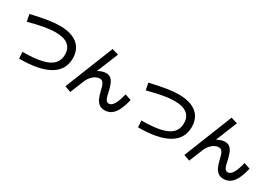

<svg xmlns="http://www.w3.org/2000/svg" viewBox="24 -1671 3701 2621"><g transform="rotate(30 1875.0 -361.0)"><path d="M758.8 -366.2Q758.8 -466.8 692.9 -517.6Q627 -568.4 496.1 -568.4Q422.4 -568.4 325.2 -551.5Q228 -534.7 82 -496.1L59.6 -605.5Q210.4 -641.1 318.1 -658Q425.8 -674.8 503.9 -674.8Q623.5 -674.8 707 -640.1Q790.5 -605.5 833.7 -538.6Q877 -471.7 877 -376Q877 -192.9 717.3 -99.9Q557.6 -6.8 243.2 -6.8L235.4 -110.4Q420.4 -110.4 535.4 -137.2Q650.4 -164.1 704.6 -220.2Q758.8 -276.4 758.8 -366.2Z M979.5 2.9 1283.2 -759.8 1384.8 -729.5 1248 -392.1Q1314 -430.7 1373 -430.7Q1418.9 -430.7 1448.5 -405.8Q1478 -380.9 1496.3 -335.2Q1514.6 -289.6 1530.3 -216.8Q1540 -169.9 1548.8 -143.6Q1557.6 -117.2 1572 -102.1Q1586.4 -86.9 1610.4 -86.9Q1651.4 -86.9 1684.6 -141.4Q1717.8 -195.8 1746.1 -311.5L1843.8 -279.3Q1819.8 -175.8 1786.6 -109.6Q1753.4 -43.5 1708.5 -11.5Q1663.6 20.5 1604.5 20.5Q1553.2 20.5 1519.5 -3.9Q1485.8 -28.3 1464.6 -73.5Q1443.4 -118.7 1427.7 -188.5Q1416.5 -236.3 1406.2 -263.9Q1396 -291.5 1379.2 -307.4Q1362.3 -323.2 1335.9 -323.2Q1308.1 -323.2 1275.9 -308.1Q1243.7 -293 1212.4 -258.5Q1181.2 -224.1 1159.2 -169.9L1075.2 38.1Z M2633.8 -366.2Q2633.8 -466.8 2567.9 -517.6Q2502 -568.4 2371.1 -568.4Q2297.4 -568.4 2200.2 -551.5Q2103 -534.7 1957 -496.1L1934.6 -605.5Q2085.4 -641.1 2193.1 -658Q2300.8 -674.8 2378.9 -674.8Q2498.5 -674.8 2582 -640.1Q2665.5 -605.5 2708.7 -538.6Q2752 -471.7 2752 -376Q2752 -192.9 2592.3 -99.9Q2432.6 -6.8 2118.2 -6.8L2110.4 -110.4Q2295.4 -110.4 2410.4 -137.2Q2525.4 -164.1 2579.6 -220.2Q2633.8 -276.4 2633.8 -366.2Z M2854.5 2.9 3158.2 -759.8 3259.8 -729.5 3123 -392.1Q3189 -430.7 3248 -430.7Q3293.9 -430.7 3323.5 -405.8Q3353 -380.9 3371.3 -335.2Q3389.6 -289.6 3405.3 -216.8Q3415 -169.9 3423.8 -143.6Q3432.6 -117.2 3447 -102.1Q3461.4 -86.9 3485.4 -86.9Q3526.4 -86.9 3559.6 -141.4Q3592.8 -195.8 3621.1 -311.5L3718.8 -279.3Q3694.8 -175.8 3661.6 -109.6Q3628.4 -43.5 3583.5 -11.5Q3538.6 20.5 3479.5 20.5Q3428.2 20.5 3394.5 -3.9Q3360.8 -28.3 3339.6 -73.5Q3318.4 -118.7 3302.7 -188.5Q3291.5 -236.3 3281.2 -263.9Q3271 -291.5 3254.2 -307.4Q3237.3 -323.2 3210.9 -323.2Q3183.1 -323.2 3150.9 -308.1Q3118.7 -293 3087.4 -258.5Q3056.2 -224.1 3034.2 -169.9L2950.2 38.1Z"/></g></svg>

Font: Pretendard SemiBold
Style: Regular
Weight: 600
Designer: Base glyphs from Inter by Rasmus Andersson; Hangeul glyphs from Noto Sans CJK(Source Han Sans) by Jang Soo-young and Kan
Foundry: Kil Hyung-jin
Version: Version 1.309